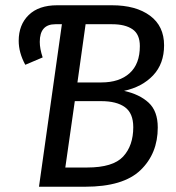

<svg xmlns="http://www.w3.org/2000/svg" viewBox="-20 -709 667 729"><path d="M579 -225Q579 -126 513.5 -63Q448 0 303 0H128L215 -617H190Q131 -617 131 -550Q131 -524 142 -491L76 -463Q51 -509 51 -554Q51 -615 89 -652Q127 -689 197 -689H405Q496 -689 549.5 -649.5Q603 -610 603 -537Q603 -467 561.5 -423Q520 -379 451 -364Q510 -351 544.5 -319Q579 -287 579 -225ZM305 -617 274 -396H365Q433 -396 472 -431Q511 -466 511 -534Q511 -579 483 -598Q455 -617 406 -617ZM486 -226Q486 -279 454.5 -302Q423 -325 364 -325H264L228 -73H311Q409 -73 447.5 -114.5Q486 -156 486 -226Z"/></svg>

Font: Fira Sans Condensed
Style: Italic
Weight: 400
Width: 3
Italic angle: -8°
Designer: bBox Type GmbH & Carrois Corporate GbR & Edenspiekermann AG
Foundry: bBox Type GmbH & Carrois Corporate GbR & Edenspiekermann AG
Version: Version 4.301